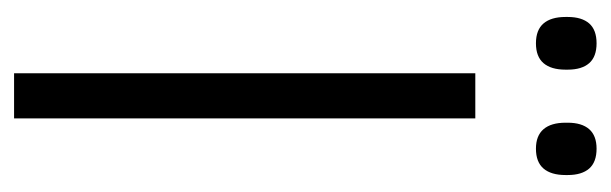

<svg xmlns="http://www.w3.org/2000/svg" viewBox="-310 -536 847 266"><g transform="rotate(90 113.0 -403.5)"><path d="M144.5 -639V0H82V-639ZM40.5 -723Q22 -723 13 -733.5Q4 -744 4 -764V-767Q4 -786.5 13 -796.8Q22 -807 40.5 -807Q59 -807 68 -796.8Q77 -786.5 77 -767V-764Q77 -744 68 -733.5Q59 -723 40.5 -723ZM186.5 -723Q168.5 -723 159.5 -733.5Q150.5 -744 150.5 -764V-767Q150.5 -786.5 159.5 -796.8Q168.5 -807 186.5 -807Q205 -807 214 -796.8Q223 -786.5 223 -767V-764Q223 -744 214 -733.5Q205 -723 186.5 -723Z"/></g></svg>

Font: Anek Kannada Light
Style: Regular
Weight: 300
Designer: Vaishnavi Murthy, Maithili Shingre (Kannada) & Yesha Goshar (Latin)
Foundry: Ek Type
Version: Version 1.003